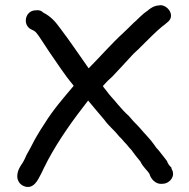

<svg xmlns="http://www.w3.org/2000/svg" viewBox="-20 -688 734 745"><path d="M47 -4C47 13 57 27 70 33C112 53 131 1 137 -9C143 -19 150 -37 156 -47L165 -65C210 -149 265 -225 322 -298C343 -272 363 -249 385 -223C399 -202 426 -180 438 -164C442 -158 449 -153 453 -148C457 -143 464 -135 471 -128C476 -122 482 -114 490 -106C501 -91 512 -76 525 -61C535 -39 553 -26 560 -13C564 3 582 29 611 25C638 25 663 -5 646 -32L645 -38C638 -44 631 -53 628 -63C621 -72 613 -83 604 -94C595 -107 586 -113 580 -124C563 -149 541 -169 524 -190C510 -206 498 -216 487 -230L479 -239C464 -252 451 -267 438 -282C422 -302 406 -317 392 -337C387 -344 383 -347 380 -353L379 -354C390 -367 404 -381 416 -391C441 -418 468 -446 493 -474C503 -485 516 -495 529 -509C558 -537 581 -562 609 -585C613 -588 619 -592 629 -601C661 -625 634 -663 609 -667H608C608 -667 605 -669 597 -667C577 -666 562 -655 552 -646C529 -631 513 -611 496 -597C484 -585 474 -575 459 -561C410 -516 370 -469 324 -423C287 -475 250 -531 210 -583C194 -605 176 -625 148 -639C144 -643 137 -650 119 -648C77 -648 66 -591 101 -574C109 -570 113 -569 120 -562C131 -550 155 -510 171 -487C203 -441 231 -397 266 -355C228 -310 186 -262 154 -210C143 -194 132 -176 121 -157C110 -139 102 -120 93 -105L83 -87C77 -74 74 -66 67 -55C61 -46 47 -28 47 -4Z"/></svg>

Font: Scribbler
Style: Blk
Weight: 900
Designer: Mew Too
Foundry: Cannot Into Space Fonts
Version: Version 1.001